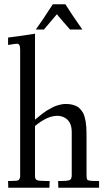

<svg xmlns="http://www.w3.org/2000/svg" viewBox="-20 -885 504 905"><path d="M248 -817.9 187 -745.8H148.9Q180.4 -789.8 229 -865H288.1Q323.7 -808.6 368.2 -745.8H310.1Q296.1 -761 276.1 -784.7Q256.1 -808.3 248 -817.9ZM250 -339.1Q202.6 -339.1 145 -291V-54.9Q145 -39.8 154.5 -35.9Q164.1 -32 196 -32H214.1L212.9 0H19L18.1 -32H29.1Q63 -32 67.1 -35.9Q75 -43 75 -54.9V-648.9Q75 -666.3 71.3 -672.6Q67.6 -679 60.8 -679Q54 -679 18.1 -673.1V-708Q45.4 -710.7 145 -726.1V-321Q186.3 -355.5 199.2 -363Q212.2 -370.6 224 -377Q235.8 -383.3 245.8 -386.7Q271.5 -395 289.4 -395Q307.4 -395 320.1 -391.8Q332.8 -388.7 342 -383.9Q351.3 -379.2 358.6 -370.6Q366 -362.1 370.7 -354.1Q375.5 -346.2 378.9 -333.5Q382.3 -320.8 384 -311Q385.7 -301.3 386.7 -285.9Q387.9 -266.6 387.9 -233.9V-61Q387.9 -40 392 -37.5Q396 -34.9 401.6 -33.7Q408.2 -32 430.9 -32H447V0H254.9L253.9 -32H270Q300 -32 309.1 -36.7Q318.1 -41.5 318.1 -60.1V-262.9Q318.1 -310.5 287.1 -329.1Q270.5 -339.1 250 -339.1Z"/></svg>

Font: Linden Hill
Style: Regular
Weight: 400
Version: Version 1.202